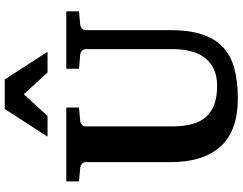

<svg xmlns="http://www.w3.org/2000/svg" viewBox="-122 -834 974 769"><g transform="rotate(-90 364.5 -450.0)"><path d="M649.9 -615.2Q641.6 -614.3 634.8 -608.4Q627.9 -602.5 627.9 -592.8V-253.9Q627.9 -180.2 611.3 -128.7Q594.7 -77.1 561 -44.9Q527.3 -12.7 475.8 1.7Q424.3 16.1 354 16.1Q225.1 16.1 162.1 -53Q99.1 -122.1 99.1 -253.9V-592.8Q99.1 -602.5 92 -608.4Q85 -614.3 76.2 -615.2L22 -620.1V-670.9H317.9V-620.1L264.2 -615.2Q255.9 -614.3 249 -608.4Q242.2 -602.5 242.2 -592.8V-246.1Q242.2 -152.3 281.7 -109.6Q321.3 -66.9 403.8 -66.9Q443.4 -66.9 471.2 -79.8Q499 -92.8 517.1 -116.2Q535.2 -139.6 543.5 -172.6Q551.8 -205.6 551.8 -246.1V-592.8Q551.8 -602.5 545.4 -608.4Q539.1 -614.3 529.8 -615.2L473.1 -620.1V-670.9H703.1V-620.1ZM458 -746.1 371.1 -841.3 284.2 -746.1H201.2L312 -917.5H430.2L541 -746.1Z"/></g></svg>

Font: Charis SIL
Style: Bold
Weight: 700
Foundry: SIL International
Version: Version 4.112